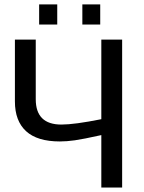

<svg xmlns="http://www.w3.org/2000/svg" viewBox="-20 -835 640 855"><path d="M431.2 -233.4Q349.6 -215.3 313.2 -210.2Q276.9 -205.1 246.6 -205.1Q146 -205.1 96.2 -250.7Q46.4 -296.4 46.4 -383.3V-658.7H139.2V-393.1Q139.2 -280.3 253.4 -280.3Q311.5 -280.3 431.2 -304.2V-658.7H523.9V0H431.2ZM346.7 -725.6V-815.4H426.3V-725.6ZM154.3 -725.6V-815.4H234.9V-725.6Z"/></svg>

Font: Liberation Mono
Style: Regular
Weight: 400
Monospace: yes
Designer: Steve Matteson
Foundry: Ascender Corporation
Version: Version 2.1.5